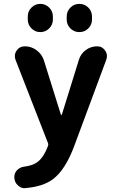

<svg xmlns="http://www.w3.org/2000/svg" viewBox="-20 -791 630 1016"><path d="M116.2 204.1Q113.3 205.1 110.4 205.1Q90.8 205.1 75.2 190.4Q55.7 172.9 55.7 146.5Q55.7 126 69.3 110.4Q85 93.8 108.4 90.8Q151.4 85 173.8 69.3Q209 46.9 233.4 -17.6Q237.3 -26.4 233.4 -35.2L62.5 -473.6Q58.6 -484.4 58.6 -494.1Q58.6 -508.8 67.4 -522.5Q83 -545.9 111.3 -545.9Q145.5 -545.9 173.3 -525.4Q201.2 -504.9 211.9 -472.7L301.8 -185.5Q302.7 -182.6 304.7 -182.6Q306.6 -182.6 307.6 -185.5L397.5 -474.6Q407.2 -506.8 434.1 -526.4Q460.9 -545.9 494.1 -545.9Q521.5 -545.9 536.1 -523.4Q545.9 -509.8 545.9 -495.1Q545.9 -486.3 543 -476.6L374 -21.5Q326.2 108.4 258.8 158.2Q207 196.3 116.2 204.1ZM127 -687.5V-704.1Q127 -731.4 146.5 -751Q166 -770.5 193.4 -770.5Q220.7 -770.5 240.2 -751Q259.8 -731.4 259.8 -704.1V-687.5Q259.8 -660.2 240.2 -640.6Q220.7 -621.1 193.4 -621.1Q166 -621.1 146.5 -640.6Q127 -660.2 127 -687.5ZM333 -687.5V-703.1Q333 -731.4 352.5 -751Q372.1 -770.5 399.9 -770.5Q427.7 -770.5 447.3 -751Q466.8 -731.4 466.8 -703.1V-687.5Q466.8 -660.2 447.3 -640.6Q427.7 -621.1 399.9 -621.1Q372.1 -621.1 352.5 -640.6Q333 -660.2 333 -687.5Z"/></svg>

Font: Gen Jyuu GothicX Bold
Style: Bold
Weight: 700
Designer: Ryoko NISHIZUKA (kana &amp; ideographs); Paul D. Hunt (Latin, Greek &amp; Cyrillic); Wenlong ZHANG (bopomofo); Sandoll C
Version: Version 1.058.20140828